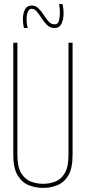

<svg xmlns="http://www.w3.org/2000/svg" viewBox="-20 -909 420 939"><path d="M45 -152V-700H65V-152Q65 -92 84 -61.5Q103 -31 132 -20.5Q161 -10 191 -10Q220 -10 249 -20.5Q278 -31 296.5 -61.5Q315 -92 315 -152V-700H335V-152Q335 -85 313.5 -50Q292 -15 258.5 -2.5Q225 10 191 10Q156 10 122.5 -2.5Q89 -15 67 -50Q45 -85 45 -152ZM97 -772Q92 -794 92 -815Q92 -843 102 -862.5Q112 -882 135 -882Q154 -882 168 -868.5Q182 -855 193.5 -836.5Q205 -818 217.5 -804Q230 -790 247 -790Q265 -790 269 -810.5Q273 -831 273 -848Q273 -868 269 -889H286Q291 -865 291 -846Q291 -815 281 -793.5Q271 -772 247 -772Q226 -772 211 -786Q196 -800 184 -819Q172 -838 160.5 -852Q149 -866 135 -866Q122 -866 116 -850.5Q110 -835 110 -815Q110 -789 116 -772Z"/></svg>

Font: Georama Condensed Thin
Style: Regular
Weight: 100
Width: 3
Designer: Jean-Baptiste Levee
Foundry: Production Type
Version: Version 1.000